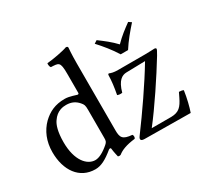

<svg xmlns="http://www.w3.org/2000/svg" viewBox="-143 -907 1203 1128"><g transform="rotate(-30 458.0 -343.0)"><path d="M345 -124C345 -105 343.1 -97.2 329 -85C292 -53 260 -37 235 -37C181 -37 125 -96 125 -221C125 -293 139 -333 154 -354C185 -401 227 -404 247 -404C283 -404 308 -391 328 -368C342 -352 345 -345 345 -314ZM334 -50.3C338.8 -54.2 348.3 -56 349 -49C351.5 -24.5 360 10 360 10C368 13 373 12.5 379 10C401 -8 436 -23 497 -30C503 -36 503 -51 497 -57C433 -62 424 -81 424 -130V-583C424 -648 428 -688 428 -688C428 -695 424 -698 415 -698C390 -688 315 -674 275 -671C273 -663 275 -647 281 -641C333 -638 345 -643 345 -559V-431C345 -424 343 -422 336 -422C332 -422 291 -439 258 -439C192 -439 148 -417 108 -379C65 -336 39 -277 39 -203C39 -80 101 10 209 10C248 10 285 -10 334 -50.3ZM674 -501H724C753 -547 791 -592 826 -631L807 -644C770 -617 736 -592 699 -554C665 -590 632 -615 593 -644L573 -631C608 -593 645 -548 674 -501ZM557 -439C554.6 -439 551 -435.4 551 -433C550 -388 545 -353 536 -304C544.8 -300.3 557.4 -298.4 569 -301C589 -374 620 -391.3 650 -392L778 -395C710 -281 610 -137 532 -32C523.4 -20.4 523 -17 523 -12C523 -5 531 0 546 0L858 3C870 -31 883 -83 890 -133C883.5 -136.7 872 -139 860 -139L846 -110C820.5 -57.2 800.1 -35.2 748 -34H615C689 -128 793 -285 855 -387C870.3 -412.2 873 -420 873 -424C873 -428 868 -431 861 -431C856 -431 828 -429 799 -429H616C583.9 -429 571.5 -433.6 557 -439Z"/></g></svg>

Font: Libertinus Serif
Style: Regular
Weight: 400
Designer: Philipp H. Poll
Foundry: Khaled Hosny
Version: Version 6.2